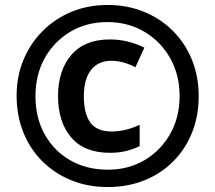

<svg xmlns="http://www.w3.org/2000/svg" viewBox="-20 -744 868 774"><path d="M414 10Q333 10 265.5 -18Q198 -46 149 -95.5Q100 -145 73.5 -212Q47 -279 47 -358Q47 -436 74.5 -502.5Q102 -569 152 -619Q202 -669 268.5 -696.5Q335 -724 414 -724Q492 -724 559 -697Q626 -670 676 -620.5Q726 -571 753.5 -503.5Q781 -436 781 -356Q781 -276 754 -209Q727 -142 678 -93Q629 -44 562 -17Q495 10 414 10ZM415 -60Q498 -60 563 -98.5Q628 -137 666 -204Q704 -271 704 -357Q704 -442 666 -509.5Q628 -577 562 -616Q496 -655 413 -655Q329 -655 263.5 -616Q198 -577 160.5 -510Q123 -443 123 -356Q123 -268 161 -201Q199 -134 264.5 -97Q330 -60 415 -60ZM423 -128Q320 -128 267 -190Q214 -252 214 -357Q214 -460 267.5 -522.5Q321 -585 423 -585Q495 -585 562 -552L526 -473Q475 -499 429 -499Q376 -499 347 -462Q318 -425 318 -356Q318 -285 344.5 -249.5Q371 -214 430 -214Q486 -214 543 -241V-155Q516 -142 487.5 -135Q459 -128 423 -128Z"/></svg>

Font: Noto Sans Telugu SemiCondensed ExtraBold
Style: Regular
Weight: 800
Width: 4
Designer: Jelle Bosma - Monotype Design Team
Foundry: Monotype Imaging Inc.
Version: Version 2.005; ttfautohint (v1.8.4.7-5d5b)